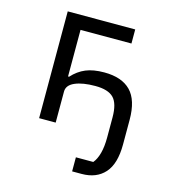

<svg xmlns="http://www.w3.org/2000/svg" viewBox="-107 -606 814 896"><g transform="rotate(15 300.0 -158.0)"><path d="M323 132H407Q423 113 431.5 81Q440 49 440 5V-92Q440 -159 413.5 -186Q387 -213 325 -213Q264 -213 227 -197Q190 -181 190 -150V0H110V-516H436V-448H190V-223H195Q224 -255 260 -270Q296 -285 349 -285Q434 -285 477 -241Q520 -197 520 -102V17Q520 111 480 155.5Q440 200 369 200H323Z"/></g></svg>

Font: iA Writer Mono V
Style: Regular
Weight: 400
Designer: Mike Abbink, Paul van der Laan, Pieter van Rosmalen
Foundry: Bold Monday
Version: Version 2.000